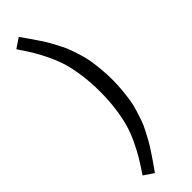

<svg xmlns="http://www.w3.org/2000/svg" viewBox="-329 -841 983 983"><g transform="rotate(-45 162.0 -350.0)"><path d="M96.2 -842.8Q119.6 -810.1 128.9 -796.6Q138.2 -783.2 158.7 -752.7Q179.2 -722.2 188.2 -705.6Q197.3 -689 213.1 -658.7Q229 -628.4 236.6 -606.7Q244.1 -585 254.4 -552.7Q264.6 -520.5 269.3 -491Q273.9 -461.4 277.3 -425Q280.8 -388.7 280.8 -350.1Q280.8 -311.5 277.3 -275.1Q273.9 -238.8 269.3 -209.2Q264.6 -179.7 254.4 -147.5Q244.1 -115.2 236.6 -93.3Q229 -71.3 213.1 -41.3Q197.3 -11.2 188 5.6Q178.7 22.5 158.7 52.7Q138.7 83 128.9 96.9Q119.1 110.8 96.2 143.1L43 106.9Q73.7 61.5 93.5 28.3Q113.3 -4.9 134 -48.8Q154.8 -92.8 166.5 -135Q178.2 -177.2 185.5 -232.2Q192.9 -287.1 192.9 -350.1Q192.9 -413.6 185.5 -468.5Q178.2 -523.4 166.5 -565.4Q154.8 -607.4 134 -651.6Q113.3 -695.8 93.5 -728.8Q73.7 -761.7 43 -807.1Z"/></g></svg>

Font: Fira Sans Book
Style: Regular
Weight: 350
Designer: Carrois Corporate & Edenspiekermann AG
Foundry: Carrois Corporate GbR & Edenspiekermann AG
Version: Version 4.203;PS 004.203;hotconv 1.0.88;makeotf.lib2.5.64775